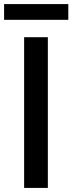

<svg xmlns="http://www.w3.org/2000/svg" viewBox="-21 -919 354 939"><path d="M97 0V-737H213V0ZM-1 -822V-899H313V-822Z"/></svg>

Font: Noto Sans SC Medium
Style: Regular
Weight: 500
Designer: Ryoko NISHIZUKA  (kana, bopomofo & ideographs); Paul D. Hunt (Latin, Greek & Cyrillic); Sandoll Communications , Soo-you
Foundry: Adobe
Version: Version 2.004-H2;hotconv 1.0.118;makeotfexe 2.5.65603